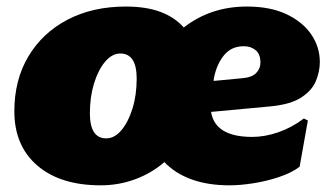

<svg xmlns="http://www.w3.org/2000/svg" viewBox="-20 -552 999 581"><path d="M284.7 8.8Q162.6 8.8 93 -51Q23.4 -110.8 23.4 -215.3Q23.4 -310.1 65.9 -381.3Q108.4 -452.6 184.3 -492.4Q260.3 -532.2 360.8 -532.2Q422.4 -532.2 465.8 -515.9Q509.3 -499.5 536.1 -468.8Q617.2 -532.2 727.1 -532.2Q797.9 -532.2 846.9 -509Q896 -485.8 921.9 -447.8Q947.8 -409.7 947.8 -364.3Q947.8 -335.9 936 -307.1Q924.3 -278.3 891.8 -257.1Q859.4 -235.8 797.4 -230L618.7 -213.4Q630.9 -137.7 743.2 -137.7Q781.7 -137.7 822.5 -151.9Q863.3 -166 899.4 -193.4L911.6 -187.5L886.7 -47.4Q862.8 -29.3 825.2 -16.6Q787.6 -3.9 747.6 2.4Q707.5 8.8 674.8 8.8Q608.9 8.8 559.3 -9.3Q509.8 -27.3 477.5 -61.5Q438.5 -27.8 388.9 -9.5Q339.4 8.8 284.7 8.8ZM627.4 -315.9 626.5 -307.1 713.9 -315.4Q742.7 -317.9 755.4 -331.3Q768.1 -344.7 768.1 -362.3Q768.1 -388.2 753.7 -400.1Q739.3 -412.1 717.8 -412.1Q680.2 -412.1 658 -385Q635.7 -357.9 627.4 -315.9ZM301.3 -133.3Q326.7 -133.3 347.4 -158Q368.2 -182.6 380.9 -223.6Q393.6 -264.6 393.6 -314Q393.6 -390.1 344.2 -390.1Q319.3 -390.1 298.3 -365.5Q277.3 -340.8 264.6 -299.8Q252 -258.8 252 -209.5Q252 -133.3 301.3 -133.3Z"/></svg>

Font: Bevan
Style: Italic
Weight: 400
Italic angle: -10°
Designer: Vernon Adams
Foundry: Vernon Adams
Version: Version 2.100; ttfautohint (v1.8.3)